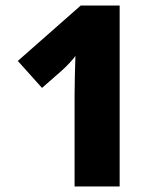

<svg xmlns="http://www.w3.org/2000/svg" viewBox="-20 -670 579 690"><path d="M410 0H248V-327Q248 -356 249 -396.5Q250 -437 251 -469Q245 -460 231.5 -445.5Q218 -431 205 -419L131 -354L44 -451L270 -650H410Z"/></svg>

Font: Noto Sans Telugu SemiCondensed ExtraBold
Style: Regular
Weight: 800
Width: 4
Designer: Jelle Bosma - Monotype Design Team
Foundry: Monotype Imaging Inc.
Version: Version 2.005; ttfautohint (v1.8.4.7-5d5b)